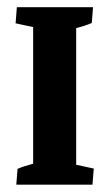

<svg xmlns="http://www.w3.org/2000/svg" viewBox="-20 -503 298 523"><path d="M24.4 0 27.8 -43Q44.4 -50.3 70.3 -57.1V-429.2L22.5 -439.5L25.9 -483.4H233.4L230 -440.4Q213.4 -433.1 187.5 -426.3V-54.2L235.4 -43.9L231.9 0Z"/></svg>

Font: Markazi Text
Style: Bold
Weight: 700
Designer: Borna Izadpanah (Arabic designer), Fiona Ross (Arabic design director) and Florian Runge (Latin designer)
Foundry: Borna Izadpanah and Florian Runge
Version: Version 1.001; ttfautohint (v1.8.3)